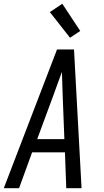

<svg xmlns="http://www.w3.org/2000/svg" viewBox="-32 -997 552 1017"><path d="M-12 0 270 -735H360L400 0H319L312 -190H138L69 0ZM309 -260 300 -490Q299 -522 298 -553.5Q297 -585 296 -616Q285 -585 273 -553.5Q261 -522 250 -490L165 -260ZM339 -797 232 -933 298 -977 393 -833Z"/></svg>

Font: Iosevka Custom
Style: Italic
Weight: 400
Italic angle: -9°
Monospace: yes
Designer: Belleve Invis
Foundry: Belleve Invis
Version: Version 30.3.3; ttfautohint (v1.8.3)